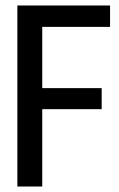

<svg xmlns="http://www.w3.org/2000/svg" viewBox="-20 -680 434 700"><path d="M43.3 0V-660H134V0ZM80.3 -282V-358.7H350.7V-282ZM80.3 -582V-660H381.3V-582Z"/></svg>

Font: Bricolage Grotesque 96pt ExtraBold SemiCondensed
Style: Regular
Weight: 800
Width: 4
Version: Version 1.001;gftools[0.9.33.dev8+g029e19f]